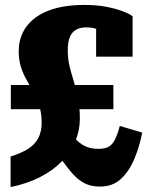

<svg xmlns="http://www.w3.org/2000/svg" viewBox="-20 -747 600 779"><path d="M23 12V-112Q68 -126 95.5 -144Q123 -162 136 -188Q149 -214 149 -248Q149 -287 139.5 -317Q130 -347 116 -372.5Q102 -398 88 -422.5Q74 -447 65 -475Q56 -503 56 -539Q56 -597 87.5 -639.5Q119 -682 178.5 -704.5Q238 -727 322 -727Q372 -727 411 -719.5Q450 -712 477.5 -701.5Q505 -691 518 -681V-517H370V-655Q384 -655 394.5 -647.5Q405 -640 411.5 -630Q418 -620 420 -610.5Q422 -601 419 -596Q404 -614 382.5 -625Q361 -636 331 -636Q305 -636 288 -626Q271 -616 263 -596Q255 -576 255 -543Q255 -507 262.5 -477Q270 -447 279.5 -416.5Q289 -386 296.5 -350Q304 -314 304 -265Q304 -218 285.5 -174Q267 -130 231.5 -93Q196 -56 143.5 -29Q91 -2 23 12ZM386 10Q354 10 330.5 0Q307 -10 286.5 -30Q266 -50 244.5 -79.5Q223 -109 194 -148Q190 -153 193 -165Q196 -177 204 -190.5Q212 -204 223.5 -214Q235 -224 248 -225Q272 -197 291 -178.5Q310 -160 331 -151.5Q352 -143 380 -143Q405 -143 420.5 -151.5Q436 -160 446.5 -181Q457 -202 466 -236L557 -209Q546 -152 525 -102Q504 -52 470.5 -21Q437 10 386 10ZM24 -402H440V-304H24Z"/></svg>

Font: Roboto Serif ExtraBold
Style: Regular
Weight: 800
Designer: Greg Gazdowicz
Foundry: Commercial Type
Version: Version 1.008